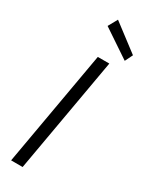

<svg xmlns="http://www.w3.org/2000/svg" viewBox="-237 -967 789 1011"><g transform="rotate(30 157.5 -461.5)"><path d="M36 0 159 -700H229L106 0ZM292 -753 122 -867 153 -923 315 -800Z"/></g></svg>

Font: DM Sans 12pt Light
Style: Italic
Weight: 300
Italic angle: -10°
Version: Version 4.004;gftools[0.9.30]